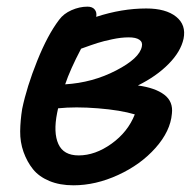

<svg xmlns="http://www.w3.org/2000/svg" viewBox="-20 -534 584 571"><path d="M198.2 17.1Q157.7 17.1 126.7 4.2Q95.7 -8.8 78.1 -30.8Q60.5 -52.7 50 -82Q39.6 -111.3 40 -143.8Q40.5 -176.3 45.9 -210Q59.6 -275.9 90.6 -353Q121.6 -430.2 155.8 -475.1Q168.9 -493.2 192.6 -503.7Q216.3 -514.2 240.2 -514.2Q254.9 -514.2 261.7 -505.6Q268.6 -497.1 266.1 -483.9Q342.3 -508.8 415 -508.8Q473.1 -508.8 503.7 -484.4Q534.2 -460 525.9 -418.9Q517.6 -380.4 481.4 -343.8Q445.3 -307.1 390.1 -279.8Q441.4 -272.9 468.5 -252.4Q495.6 -231.9 491.2 -195.8Q486.8 -144 442.6 -94.2Q398.4 -44.4 331.5 -13.7Q264.6 17.1 198.2 17.1ZM362.8 -422.9Q340.3 -422.9 313.7 -417.2Q287.1 -411.6 270.3 -406.2Q253.4 -400.9 221.2 -389.2Q188.5 -327.1 173.8 -283.2Q255.4 -288.1 325.4 -324.5Q395.5 -360.8 401.9 -396Q404.8 -408.7 394.5 -415.8Q384.3 -422.9 362.8 -422.9ZM149.9 -198.2Q138.2 -139.6 153.6 -105.7Q168.9 -71.8 213.9 -71.8Q263.2 -71.8 311.8 -106.7Q360.4 -141.6 380.9 -193.8Q338.4 -206.5 271.2 -211.9Q204.1 -217.3 152.8 -211.9Q151.9 -208 149.9 -198.2Z"/></svg>

Font: Shantell Sans Normal
Style: Italic
Weight: 500
Italic angle: -11.31°
Designer: Stephen Nixon, Anya Danilova, Shantell Martin
Foundry: Arrow Type
Version: Version 1.006;[559af2be0]